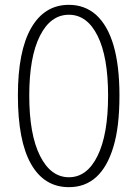

<svg xmlns="http://www.w3.org/2000/svg" viewBox="-20 -761 568 794"><path d="M54 -366Q54 -550 109 -645.5Q164 -741 265 -741Q330 -741 377 -700Q474 -612 474 -366Q474 -236 449 -154Q399 13 265 13Q163 13 108.5 -82.5Q54 -178 54 -366ZM427 -366Q427 -526 383.5 -613Q340 -700 265 -700Q189 -700 145 -612.5Q101 -525 101 -366Q101 -205 145.5 -116.5Q190 -28 265 -28Q340 -28 383.5 -116.5Q427 -205 427 -366Z"/></svg>

Font: Merged Yaku Han JP ExtraLight
Style: Regular
Weight: 250
Designer: Ryoko NISHIZUKA 西塚涼子 (kana, bopomofo & ideographs); Paul D. Hunt (Latin, Greek & Cyrillic); Sandoll Communications 산돌커뮤니
Foundry: Adobe
Version: Version 2.004